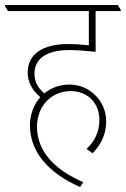

<svg xmlns="http://www.w3.org/2000/svg" viewBox="-42 -642 500 763"><path d="M276 101 289 82C167 29 105 -46 105 -139C105 -220 162 -280 239 -280C307 -280 353 -232 353 -165C353 -122 337 -83 302 -50L326 -33C362 -70 380 -112 380 -160C380 -197 366 -231 343 -257C316 -287 278 -306 234 -306C195 -306 161 -293 134 -271C107 -294 95 -318 95 -349C95 -407 140 -443 233 -443C267 -443 301 -440 338 -436V-598H438V-603L426 -622H-22V-617L-10 -598H311V-462C282 -465 254 -467 229 -467C125 -467 68 -425 68 -354C68 -318 84 -285 118 -256C93 -227 77 -188 77 -144C77 -42 146 44 276 101Z"/></svg>

Font: Noto Serif Devanagari SemiCondensed Thin
Style: Regular
Weight: 100
Width: 4
Designer: Universal Thirst, Indian Type Foundry and the Monotype Design Team
Foundry: Monotype Imaging Inc.
Version: Version 2.004